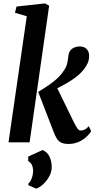

<svg xmlns="http://www.w3.org/2000/svg" viewBox="-20 -837 558 1129"><path d="M30 0 137.5 -741.5 68 -762 77 -798.5 244.5 -817 269 -803.5 154 0ZM383 9.5Q357 9.5 340.8 2Q324.5 -5.5 314 -22.2Q303.5 -39 293.5 -66.5L204.5 -296.5Q242.5 -319.5 271.5 -339.8Q300.5 -360 321.5 -380.5Q342.5 -401 357 -424Q370 -443 374.8 -463.2Q379.5 -483.5 381.5 -503.5Q383.5 -528 394.5 -541Q405.5 -554 420.2 -559Q435 -564 447.5 -564Q475.5 -564 489.8 -548.5Q504 -533 504 -509.5Q504 -485 495.8 -466.5Q487.5 -448 475 -431.5Q460 -411.5 439.5 -394.2Q419 -377 394.8 -361.5Q370.5 -346 343 -331.5Q315.5 -317 286 -302.5L303.5 -345.5L411.5 -124Q427.5 -92 436 -80.8Q444.5 -69.5 455 -69.5Q466 -69.5 477.8 -75Q489.5 -80.5 502 -95L516 -65.5Q501.5 -43 480.8 -26Q460 -9 435.5 0.2Q411 9.5 383 9.5ZM192.5 272 147 252.5V242Q158.5 234 167 210Q175.5 186 174.5 162Q174 146 167.2 132.2Q160.5 118.5 146 110.5V83.5L231 45Q259 58 271.2 84.2Q283.5 110.5 284 141.5Q285 173 269.2 201Q253.5 229 232 248Q210.5 267 192.5 272Z"/></svg>

Font: Merriweather 24pt SemiCondensed
Style: Bold Italic
Weight: 700
Width: 4
Italic angle: -7.8°
Designer: Eben Sorkin
Foundry: Eben Sorkin
Version: Version 2.101